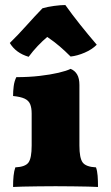

<svg xmlns="http://www.w3.org/2000/svg" viewBox="-20 -741 440 764"><path d="M32 3Q32 -22 34 -41.5Q36 -61 41 -75Q81 -77 93.5 -94.5Q106 -112 106 -162V-289Q106 -312 100 -326.5Q94 -341 78 -348.5Q62 -356 32 -359Q32 -378 34.5 -398Q37 -418 45 -434Q95 -434 138 -439Q181 -444 213 -451.5Q245 -459 261 -467Q278 -460 287 -444.5Q296 -429 296 -403V-162Q296 -112 309 -94.5Q322 -77 362 -75Q367 -61 368.5 -41.5Q370 -22 370 3Q358 2 331 1.5Q304 1 270 0.5Q236 0 201 0Q167 0 132.5 0.5Q98 1 71 1.5Q44 2 32 3ZM94 -515Q43 -530 19 -570Q51 -601 84 -638Q117 -675 149 -708Q169 -714 195.5 -717.5Q222 -721 240 -721Q267 -683 298.5 -643.5Q330 -604 365 -563Q346 -544 317 -531.5Q288 -519 261 -516Q239 -538 217.5 -556.5Q196 -575 168 -594Q149 -578 130 -558Q111 -538 94 -515Z"/></svg>

Font: Vollkorn Black
Style: Regular
Weight: 900
Designer: Friedrich Althausen
Foundry: Friedrich Althausen
Version: Version 5.000